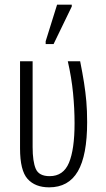

<svg xmlns="http://www.w3.org/2000/svg" viewBox="-20 -795 453 824"><path d="M191 9Q131 9 98.5 -27Q66 -63 66 -158V-532H120V-164Q120 -102 133.5 -70.5Q147 -39 193 -39Q252 -39 276 -96.5Q300 -154 300 -266Q300 -329 293.5 -395.5Q287 -462 271 -532H324Q334 -482 340.5 -441Q347 -400 350.5 -360Q354 -320 354 -271Q354 -128 314 -59.5Q274 9 191 9ZM176 -606V-618L225 -775H288V-767L210 -606Z"/></svg>

Font: Noto Sans ExtraCondensed Light
Style: Regular
Weight: 300
Width: 2
Designer: Monotype Design Team
Foundry: Monotype Imaging Inc.
Version: Version 2.013; ttfautohint (v1.8.4.7-5d5b)